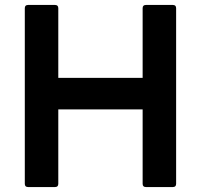

<svg xmlns="http://www.w3.org/2000/svg" viewBox="-20 -754 810 774"><path d="M93 0Q80 0 80 -13V-721Q80 -734 93 -734H202Q215 -734 215 -721V-440H555V-721Q555 -734 568 -734H677Q690 -734 690 -721V-13Q690 0 677 0H568Q555 0 555 -13V-313H215V-13Q215 0 202 0Z"/></svg>

Font: LINE Seed Sans App
Style: Bold
Weight: 700
Designer: LINE VX Design & Dalton Maag Ltd & Sandoll Inc
Foundry: Dalton Maag Ltd
Version: Version 1.003